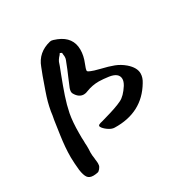

<svg xmlns="http://www.w3.org/2000/svg" viewBox="-164 -672 969 997"><g transform="rotate(-30 321.0 -173.5)"><path d="M115 185Q91 185 80.5 170.5Q70 156 65 122Q63 100 61.5 80.5Q60 61 60 44Q60 12 62.5 -18Q65 -48 70 -83.5Q75 -119 82 -166Q85 -181 87 -193Q89 -205 90 -215Q95 -243 101.5 -267Q108 -291 118.5 -321Q129 -351 145 -396L162 -440Q188 -512 267 -531Q275 -533 286 -529.5Q297 -526 307 -522Q383 -491 383 -416Q383 -380 367 -341Q356 -313 356 -307Q356 -300 363 -297Q366 -295 373 -292.5Q380 -290 391 -286L424 -277Q467 -267 497 -255.5Q527 -244 553 -222Q592 -188 592 -153Q592 -128 576 -103Q498 28 335 24Q320 24 302.5 13Q285 2 274 -12Q269 -20 269 -22Q269 -28 276 -31Q282 -34 296 -37L320 -44Q392 -64 426 -81Q455 -95 484 -140Q496 -160 496 -175Q496 -212 441 -220Q425 -222 410.5 -223.5Q396 -225 383 -225Q344 -225 308 -211Q295 -205 283 -205Q253 -205 234 -239Q231 -244 231 -252Q231 -260 235 -271L258 -326Q264 -340 272.5 -360Q281 -380 291 -407Q294 -415 294 -422Q294 -426 294 -429Q294 -432 293 -436Q292 -440 292 -449L281 -454Q279 -450 275.5 -445.5Q272 -441 267 -436Q259 -426 255 -417Q253 -410 247.5 -395Q242 -380 232 -355Q209 -295 193.5 -249Q178 -203 169 -158Q160 -110 160 -43Q160 -27 160 -15.5Q160 -4 161 4Q161 10 161 17.5Q161 25 162 33Q162 42 162 52.5Q162 63 161 74Q161 91 164 108Q164 111 164.5 115.5Q165 120 166 127Q168 141 166 152Q165 160 156.5 170.5Q148 181 141 182Q126 185 115 185Z"/></g></svg>

Font: Mansalva
Style: Regular
Weight: 400
Designer: Carolina Short
Foundry: Carolina Short
Version: Version 2.112; ttfautohint (v1.8.4.7-5d5b)